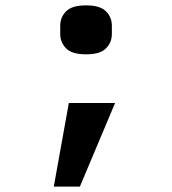

<svg xmlns="http://www.w3.org/2000/svg" viewBox="-20 -546 640 714"><path d="M180 148C180 148 277 148 277 148C277 148 408 -163 408 -163C408 -163 236 -163 236 -163C236 -163 180 148 180 148ZM300 -344C335 -344 359 -351 374 -366C389 -381 396 -399 396 -420C396 -420 396 -450 396 -450C396 -450 396 -450 396 -450C396 -471 389 -489 374 -504C359 -519 335 -526 300 -526C300 -526 300 -526 300 -526C265 -526 241 -519 226 -504C211 -489 204 -471 204 -450C204 -450 204 -420 204 -420C204 -420 204 -420 204 -420C204 -399 211 -381 226 -366C241 -351 265 -344 300 -344C300 -344 300 -344 300 -344Z"/></svg>

Font: IBM Plex Mono Mod
Style: SemiBold
Weight: 500
Designer: Mike Abbink, Paul van der Laan, Pieter van Rosmalen
Foundry: Bold Monday
Version: ""